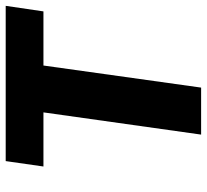

<svg xmlns="http://www.w3.org/2000/svg" viewBox="-46 -680 726 674"><g transform="rotate(-90 317.0 -343.0)"><path d="M181.5 0 259.5 -553.5H69.5L88.5 -686H633.5L614 -553.5H424L346.5 0Z"/></g></svg>

Font: Chivo Mono Medium
Style: Italic
Weight: 500
Italic angle: -8.05°
Monospace: yes
Designer: Hector Gatti
Foundry: Omnibus-Type
Version: Version 1.008